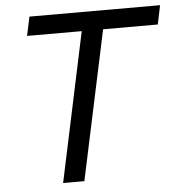

<svg xmlns="http://www.w3.org/2000/svg" viewBox="-51 -759 758 808"><g transform="rotate(-5 327.5 -355.0)"><path d="M316.9 -629.9H85.9L103 -710H654.8L638.2 -629.9H407.2L272.9 0H183.1Z"/></g></svg>

Font: Rawline Medium
Style: Italic
Weight: 500
Italic angle: -12°
Designer: Matt McInerney, Pablo Impallari, Rodrigo Fuenzalida
Foundry: Matt McInerney, Pablo Impallari, Rodrigo Fuenzalida
Version: Version 4.020;PS 004.020;hotconv 1.0.88;makeotf.lib2.5.64775